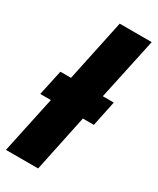

<svg xmlns="http://www.w3.org/2000/svg" viewBox="-201 -819 721 878"><g transform="rotate(30 159.5 -380.0)"><path d="M-6 0H164L227 -300H285L313 -434H255L325 -760H156L87 -434H31L2 -300H58Z"/></g></svg>

Font: Noto Sans Condensed Black
Style: Italic
Weight: 900
Width: 3
Italic angle: -12°
Designer: Monotype Design Team
Foundry: Monotype Imaging Inc.
Version: Version 2.013